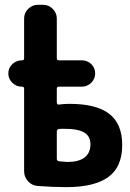

<svg xmlns="http://www.w3.org/2000/svg" viewBox="-20 -770 540 797"><path d="M258.8 -97.7Q354.5 -97.7 355.5 -170.9Q355.5 -204.1 330.1 -219.7Q304.7 -235.4 245.1 -235.4Q230.5 -235.4 223.6 -234.4Q215.8 -232.4 215.8 -222.7V-110.4Q215.8 -103.5 223.6 -100.6Q256.8 -97.7 258.8 -97.7ZM268.6 -338.9Q379.9 -338.9 433.6 -297.4Q487.3 -255.9 487.3 -168Q487.3 -77.1 429.7 -35.2Q372.1 6.8 254.9 6.8Q202.1 6.8 136.7 2Q112.3 0 96.2 -17.6Q80.1 -35.2 80.1 -59.6V-401.4Q80.1 -410.2 72.3 -410.2H70.3Q47.9 -410.2 31.2 -426.3Q14.6 -442.4 14.6 -465.3Q14.6 -488.3 31.2 -503.9Q47.9 -519.5 70.3 -519.5H72.3Q80.1 -519.5 80.1 -528.3V-693.4Q80.1 -716.8 97.2 -733.4Q114.3 -750 136.7 -750H159.2Q182.6 -750 199.2 -732.9Q215.8 -715.8 215.8 -693.4V-528.3Q215.8 -520.5 223.6 -519.5H320.3Q342.8 -519.5 358.9 -503.9Q375 -488.3 375 -465.3Q375 -442.4 358.4 -426.3Q341.8 -410.2 320.3 -410.2H223.6Q215.8 -410.2 215.8 -401.4V-343.8Q215.8 -340.8 218.3 -337.9Q220.7 -335 223.6 -335.9Q245.1 -338.9 268.6 -338.9Z"/></svg>

Font: Rounded Mgen+ 1m bold
Style: Bold
Weight: 700
Designer: [Source Han Sans]
Ryoko NISHIZUKA  (kana & ideographs); Paul D. Hunt (Latin, Greek & Cyrillic); Wenlong ZHANG  (bopomofo
Version: Version 1.059.20150602